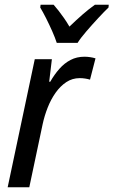

<svg xmlns="http://www.w3.org/2000/svg" viewBox="-20 -786 477 806"><path d="M12.2 0 126 -537.6H197.8L186.5 -442.9H190.9Q208.5 -473.6 229.5 -497.3Q250.5 -521 276.4 -534.4Q302.2 -547.9 334.5 -547.9Q346.2 -547.9 358.2 -546.1Q370.1 -544.4 380.9 -541L357.9 -451.7Q348.1 -454.6 337.2 -456.3Q326.2 -458 314.5 -458Q283.7 -458 258.5 -441.4Q233.4 -424.8 213.6 -397Q193.8 -369.1 180.2 -334.5Q166.5 -299.8 158.7 -263.2L103 0ZM218.3 -606Q211.4 -627.4 199.2 -655Q187 -682.6 173.6 -709.2Q160.2 -735.8 148.9 -754.4L150.4 -766.1H205.1Q214.8 -755.4 225.8 -741.2Q236.8 -727.1 248.8 -710Q260.7 -692.9 271.5 -674.3Q299.3 -701.2 326.4 -724.9Q353.5 -748.5 378.4 -766.1H436.5L435.5 -754.4Q418.5 -738.3 393.1 -710.9Q367.7 -683.6 343.3 -655.3Q318.8 -627 305.7 -606Z"/></svg>

Font: Open Sans SemiCondensed Medium
Style: Italic
Weight: 500
Width: 4
Italic angle: -12°
Designer: Monotype Design Team
Foundry: Monotype Imaging Inc.
Version: Version 3.000